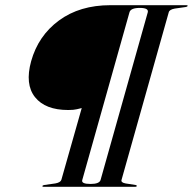

<svg xmlns="http://www.w3.org/2000/svg" viewBox="-20 -720 743 740"><path d="M100 -484Q127.5 -582.5 207.5 -641.2Q287.5 -700 405.5 -700H699Q704 -700 703 -697Q702 -694 696 -693L654 -687Q633.5 -683.5 630.5 -673L448.5 -27Q445 -16.5 464 -13L502.5 -7Q508 -6 507 -3Q506.5 0 501.5 0H147.5Q143 0 143.5 -3Q144.5 -6 150.5 -7L193 -13Q213 -16.5 216.5 -27L295 -303.5Q288 -302 276.2 -299Q264.5 -296 243 -296Q154.5 -296 115 -345.5Q75.5 -395 100 -484ZM367.5 -26 549.5 -672.5Q554 -689.5 519 -689.5Q483.5 -689.5 479 -672.5L297 -26Q292.5 -11 329 -11Q362.5 -11 367.5 -26Z"/></svg>

Font: Fraunces 144pt S000 SemiBold
Style: Italic
Weight: 600
Italic angle: -16°
Version: Version 1.000; ttfautohint (v1.8.3)